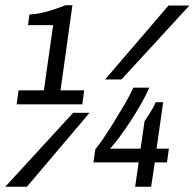

<svg xmlns="http://www.w3.org/2000/svg" viewBox="-56 -707 737 727"><path d="M7 -312 14.2 -365H110.2L145.2 -611.8H50L55.5 -652Q89 -654 120.9 -662.9Q152.8 -671.8 191.8 -687H218.2L173.2 -365H262.8L255.5 -312ZM-36 0 221 -280H283.2L46 0ZM341.8 -406 582 -686H661L403.8 -406ZM455.8 0 469 -92H297.8L305 -141.8Q315.5 -153.8 333.9 -180.6Q352.2 -207.5 373.6 -242Q395 -276.5 415.5 -311.5Q436 -346.5 449 -375H509.2Q497.2 -346.8 478.4 -313.8Q459.5 -280.8 438.4 -248.4Q417.2 -216 396.9 -188.5Q376.5 -161 360.8 -144H476.2L491.5 -248.5Q498 -257.8 506.2 -270.5Q514.5 -283.2 522 -296.5Q529.5 -309.8 533.5 -320H561.8L536.8 -144H583.5L576.2 -92H530.2L516.2 0Z"/></svg>

Font: Chivo Mono Medium
Style: Italic
Weight: 500
Italic angle: -8.05°
Monospace: yes
Designer: Hector Gatti
Foundry: Omnibus-Type
Version: Version 1.008